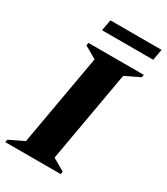

<svg xmlns="http://www.w3.org/2000/svg" viewBox="-231 -906 864 994"><g transform="rotate(30 201.0 -409.0)"><path d="M-30 0 -27 -16 60 -58 156 -602 83 -644 86 -660H417L414 -644L327 -602L231 -58L304 -16L301 0ZM114 -752 126 -818H432L420 -752Z"/></g></svg>

Font: Spectral ExtraBold
Style: Italic
Weight: 800
Italic angle: -10°
Designer: Jean-Baptiste Levee
Foundry: Production Type
Version: Version 2.001